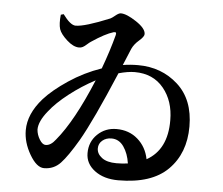

<svg xmlns="http://www.w3.org/2000/svg" viewBox="-56 -847 1112 958"><g transform="rotate(5 500.0 -367.5)"><path d="M554 -36Q587 -36 611 -40Q604 -89 580.5 -123Q557 -157 519 -157Q492 -157 473.5 -141.5Q455 -126 455 -102Q455 -75 480.5 -55.5Q506 -36 554 -36ZM244 -128Q328 -229 415 -439Q347 -403 286 -355.5Q225 -308 190 -263Q147 -210 147 -169Q149 -143 163.5 -119.5Q178 -96 194 -96Q220 -96 244 -128ZM578 -611 543 -527Q580 -533 619 -533Q737 -533 819 -459Q901 -385 901 -250Q901 -116 819 -34Q737 48 570 48Q498 48 452 13.5Q406 -21 406 -74Q406 -131 445 -168.5Q484 -206 540 -206Q603 -206 646.5 -168Q690 -130 702 -69Q804 -126 803 -273Q803 -369 750.5 -433Q698 -497 606 -497Q572 -497 525 -484Q422 -240 362 -136Q312 -51 278.5 -15.5Q245 20 196 20Q159 20 124 -40Q89 -100 89 -161Q89 -243 159 -322Q202 -370 277.5 -420.5Q353 -471 440 -501Q474 -593 495 -673Q497 -682 494.5 -685Q492 -688 483 -686Q442 -674 375 -629Q367 -624 356 -614Q345 -604 336.5 -599.5Q328 -595 318 -595Q289 -595 256.5 -624.5Q224 -654 216 -678Q208 -704 213 -750L227 -754Q265 -702 291 -702Q337 -702 461 -753Q468 -756 484.5 -769.5Q501 -783 511 -783Q540 -783 589 -750.5Q638 -718 638 -690Q638 -677 613.5 -656Q589 -635 578 -611Z"/></g></svg>

Font: Swei Spring CJKtc
Style: Bold
Weight: 700
Version: Version 1.021